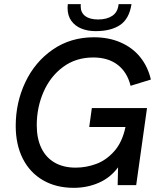

<svg xmlns="http://www.w3.org/2000/svg" viewBox="-20 -889 772 922"><path d="M55.5 -284.5Q55.5 -397 101.8 -494.5Q148 -592 233.5 -651Q319 -710 431 -710Q502.5 -710 559.2 -685.2Q616 -660.5 653 -615Q690 -569.5 704.5 -507L607 -477Q591 -542.5 545 -577.8Q499 -613 428 -613Q344 -613 282.5 -567.2Q221 -521.5 188.8 -447Q156.5 -372.5 156.5 -287.5Q156.5 -224 178.5 -178.2Q200.5 -132.5 242.5 -108.2Q284.5 -84 343 -84Q394 -84 442.5 -102Q491 -120 529.2 -163.5Q567.5 -207 582.5 -279H408.5L421 -370H686L634 0H545L547 -85.5Q510 -35.5 454.2 -11.2Q398.5 13 334 13Q249.5 13 186.5 -23.5Q123.5 -60 89.5 -127.2Q55.5 -194.5 55.5 -284.5ZM304.5 -851Q304.5 -857 305.5 -869H368Q367.5 -865.5 367.5 -858.5Q367.5 -828.5 389.2 -812Q411 -795.5 451.5 -795.5Q493 -795.5 519.5 -813.2Q546 -831 549.5 -869H611.5Q600.5 -798.5 556.8 -769Q513 -739.5 439 -739.5Q401 -739.5 370.8 -751.8Q340.5 -764 322.5 -789Q304.5 -814 304.5 -851Z"/></svg>

Font: HK Grotesk Medium
Style: Italic
Weight: 500
Italic angle: -8°
Designer: Alfredo Marco Pradil
Foundry: Hanken Design Co.
Version: Version 3.004